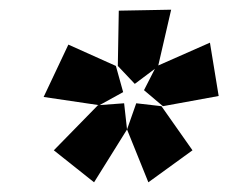

<svg xmlns="http://www.w3.org/2000/svg" viewBox="-20 -780 471 396"><path d="M286 -404 242 -513 261 -567 313 -561 377 -470ZM174 -404 91 -470 182 -563 236 -567 242 -513ZM185 -563 70 -580 121 -688 219 -644 234 -590ZM258 -607 223 -644 225 -758 333 -760 306 -643ZM316 -561 277 -594 302 -643 413 -692 431 -582Z"/></svg>

Font: Bitter Thin Black
Style: Italic
Weight: 900
Italic angle: -9°
Version: Version 3.020